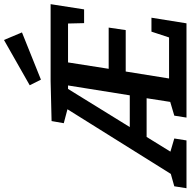

<svg xmlns="http://www.w3.org/2000/svg" viewBox="-52 -968 983 992"><g transform="rotate(-90 440.0 -471.5)"><path d="M817 -529 815 -612H614L581 -402H794L781 -314H567L531 -90H743L773 -181H845L816 0H329L339 -63L410 -84L429 -206H229L153 -83L221 -63L211 0H-36L-26 -63L38 -81L372 -615L300 -634L311 -697L518 -702H915L888 -529ZM477 -612 280 -293H444L495 -612ZM769 -850 525 -752 496 -810 730 -943Z"/></g></svg>

Font: Bitter Pro SemiBold
Style: Italic
Weight: 600
Italic angle: -9°
Designer: Sol Matas, and Bitter project Authors
Foundry: Sol Matas
Version: Version 1.010